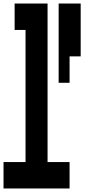

<svg xmlns="http://www.w3.org/2000/svg" viewBox="-20 -1050 540 1090"><path d="M0 20V-130H125V-880H63V-1030H250V-130H375V20ZM313 -580V-1030H438V-730H375V-580Z"/></svg>

Font: 2P VHS
Style: Regular
Weight: 400
Designer: CodeMan38
Foundry: CodeMan38
Version: Version 3.000